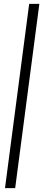

<svg xmlns="http://www.w3.org/2000/svg" viewBox="-20 -860 234 1000"><path d="M59 120H6L132 -840H185Z"/></svg>

Font: Tanohe Sans Light
Style: Italic
Weight: 300
Designer: Village Type and Design LLC & Cristiano Sobral
Foundry: Cooper Hewitt Smithsonian Design Museum
Version: Version 1.00;September 29, 2021;FontCreator 13.0.0.2655 64-b